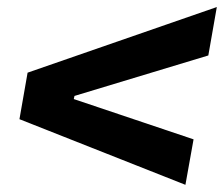

<svg xmlns="http://www.w3.org/2000/svg" viewBox="-20 -616 630 540"><path d="M501.5 -96.2 34.7 -280.8 57.6 -411.6 589.8 -596.2 565.9 -460 189.5 -346.2 187.5 -337.4 524.4 -224.1Z"/></svg>

Font: Cascadia Mono NF
Style: Italic
Weight: 400
Italic angle: -10°
Monospace: yes
Designer: Aaron Bell
Foundry: Saja Typeworks
Version: Version 2404.023